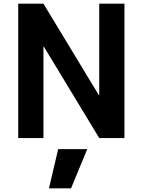

<svg xmlns="http://www.w3.org/2000/svg" viewBox="-20 -750 775 1043"><path d="M246 273 296 60H454L366 273ZM79 0V-730H216L517 -233H519V-730H656V0H519L218 -497H216V0Z"/></svg>

Font: Mplus 1p Bold
Style: Bold
Weight: 700
Version: Version 1.061